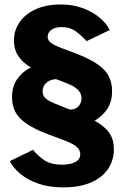

<svg xmlns="http://www.w3.org/2000/svg" viewBox="-20 -753 563 854"><path d="M260.5 80.5Q199 80.5 151.2 64Q103.5 47.5 71 20.8Q38.5 -6 24 -36.5L127 -86.5Q146.5 -62 176 -41.2Q205.5 -20.5 256.5 -20.5Q292 -20.5 314.5 -32Q337 -43.5 337 -67Q337 -84.5 322.2 -98.8Q307.5 -113 266.5 -128.5L194.5 -155.5Q110.5 -187 72 -224Q33.5 -261 33.5 -321Q33.5 -367.5 56 -400.5Q78.5 -433.5 117 -453Q89.5 -470 73 -488.8Q56.5 -507.5 49.2 -528.2Q42 -549 42 -572.5Q42 -617.5 67 -654Q92 -690.5 138.8 -711.8Q185.5 -733 250.5 -733Q304.5 -733 348.2 -716.8Q392 -700.5 422.8 -674.8Q453.5 -649 468 -619.5L365 -570Q344.5 -593 318.2 -612.8Q292 -632.5 254.5 -632.5Q225.5 -632.5 208.8 -620.5Q192 -608.5 192 -589Q192 -573 207 -562.2Q222 -551.5 239 -545L314 -516.5Q400.5 -484 439.5 -446.2Q478.5 -408.5 478.5 -347Q478.5 -301 457.8 -269.5Q437 -238 401 -216Q447 -190.5 466.8 -161Q486.5 -131.5 486.5 -90Q486.5 -40 460.8 -1.8Q435 36.5 384.8 58.5Q334.5 80.5 260.5 80.5ZM288 -266.5Q306 -264.5 319 -272.2Q332 -280 338 -293.8Q344 -307.5 342 -324.5Q339.5 -342.5 323.2 -357Q307 -371.5 270 -385.5L229.5 -401Q209 -399.5 195.8 -391.8Q182.5 -384 176 -372Q169.5 -360 169.5 -346Q169.5 -327 183.5 -314.5Q197.5 -302 242.5 -285Z"/></svg>

Font: Public Sans ExtraBold
Style: Regular
Weight: 800
Designer: The Public Sans Project Authors: Dan O. Williams and USWDS (Libre Franklin designed by Pablo Impallari and Rodrigo Fuenz
Version: Version 1.007